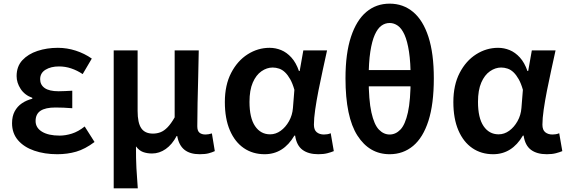

<svg xmlns="http://www.w3.org/2000/svg" viewBox="-20 -831 3111 1052"><path d="M294 14Q224 14 167.5 -5.5Q111 -25 78.5 -63Q46 -101 46 -156Q46 -194 60.5 -221Q75 -248 100 -265Q125 -282 157 -290V-295Q115 -310 93 -344Q71 -378 71 -414Q71 -467 102.5 -501Q134 -535 185.5 -552Q237 -569 297 -569Q347 -569 395 -553.5Q443 -538 483 -510L433 -425Q403 -445 370.5 -456Q338 -467 303 -467Q259 -467 229.5 -449Q200 -431 200 -397Q200 -366 225 -348.5Q250 -331 301 -331Q318 -331 337 -332Q356 -333 376 -334V-238Q351 -240 328.5 -241Q306 -242 284 -242Q229 -242 202 -224Q175 -206 175 -168Q175 -131 210 -109.5Q245 -88 307 -88Q339 -88 374 -99Q409 -110 444 -138L498 -53Q446 -14 397.5 0Q349 14 294 14Z M603 201V-555H734V-223Q734 -158 754 -128.5Q774 -99 818 -99Q840 -99 859.5 -106.5Q879 -114 898 -133.5Q917 -153 937 -188V-555H1069Q1068 -486 1066 -411Q1064 -336 1062.5 -266Q1061 -196 1061 -139Q1061 -114 1073 -104Q1085 -94 1106 -94Q1114 -94 1122.5 -95.5Q1131 -97 1141 -100L1157 -3Q1142 4 1123 9Q1104 14 1074 14Q1021 14 990.5 -10.5Q960 -35 951 -86H948Q923 -39 888 -14.5Q853 10 813 10Q786 10 764 2Q742 -6 725 -29Q725 6 725.5 35Q726 64 727.5 90.5Q729 117 731 143.5Q733 170 735 201Z M1430 14Q1365 14 1316 -19.5Q1267 -53 1239.5 -117Q1212 -181 1212 -272Q1212 -365 1246.5 -431.5Q1281 -498 1337 -533.5Q1393 -569 1457 -569Q1490 -569 1520.5 -556.5Q1551 -544 1576.5 -516Q1602 -488 1618 -442H1622L1642 -555H1772Q1761 -504 1748.5 -447.5Q1736 -391 1725 -335Q1714 -279 1707 -230.5Q1700 -182 1700 -148Q1700 -119 1715.5 -106.5Q1731 -94 1755 -94Q1763 -94 1773 -95.5Q1783 -97 1792 -101L1809 -3Q1795 3 1774 8.5Q1753 14 1724 14Q1670 14 1637.5 -10Q1605 -34 1597 -88H1593Q1533 14 1430 14ZM1460 -95Q1491 -95 1518 -114.5Q1545 -134 1563.5 -167Q1582 -200 1585 -239L1593 -339Q1583 -374 1570 -397Q1557 -420 1542 -434.5Q1527 -449 1509.5 -455Q1492 -461 1474 -461Q1442 -461 1412.5 -440.5Q1383 -420 1365 -378.5Q1347 -337 1347 -273Q1347 -185 1377.5 -140Q1408 -95 1460 -95Z M2115 14Q2004 14 1938.5 -88Q1873 -190 1873 -402Q1873 -538 1903 -629Q1933 -720 1987 -765.5Q2041 -811 2115 -811Q2189 -811 2243.5 -765.5Q2298 -720 2327.5 -629Q2357 -538 2357 -402Q2357 -261 2327.5 -169Q2298 -77 2243.5 -31.5Q2189 14 2115 14ZM2115 -94Q2148 -94 2174 -121Q2200 -148 2215 -215Q2230 -282 2230 -402Q2230 -489 2221 -547.5Q2212 -606 2196.5 -640.5Q2181 -675 2160 -690Q2139 -705 2115 -705Q2090 -705 2069.5 -690Q2049 -675 2033.5 -640.5Q2018 -606 2009 -547.5Q2000 -489 2000 -402Q2000 -282 2015 -215Q2030 -148 2056 -121Q2082 -94 2115 -94ZM1944 -358V-447H2286V-358Z M2682 14Q2617 14 2568 -19.5Q2519 -53 2491.5 -117Q2464 -181 2464 -272Q2464 -365 2498.5 -431.5Q2533 -498 2589 -533.5Q2645 -569 2709 -569Q2742 -569 2772.5 -556.5Q2803 -544 2828.5 -516Q2854 -488 2870 -442H2874L2894 -555H3024Q3013 -504 3000.5 -447.5Q2988 -391 2977 -335Q2966 -279 2959 -230.5Q2952 -182 2952 -148Q2952 -119 2967.5 -106.5Q2983 -94 3007 -94Q3015 -94 3025 -95.5Q3035 -97 3044 -101L3061 -3Q3047 3 3026 8.5Q3005 14 2976 14Q2922 14 2889.5 -10Q2857 -34 2849 -88H2845Q2785 14 2682 14ZM2712 -95Q2743 -95 2770 -114.5Q2797 -134 2815.5 -167Q2834 -200 2837 -239L2845 -339Q2835 -374 2822 -397Q2809 -420 2794 -434.5Q2779 -449 2761.5 -455Q2744 -461 2726 -461Q2694 -461 2664.5 -440.5Q2635 -420 2617 -378.5Q2599 -337 2599 -273Q2599 -185 2629.5 -140Q2660 -95 2712 -95Z"/></svg>

Font: Noto Sans KR SemiBold
Style: Regular
Weight: 600
Designer: Ryoko NISHIZUKA  (kana, bopomofo & ideographs); Paul D. Hunt (Latin, Greek & Cyrillic); Sandoll Communications , Soo-you
Foundry: Adobe
Version: Version 2.004-H2;hotconv 1.0.118;makeotfexe 2.5.65603